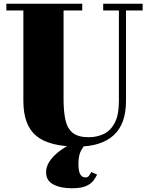

<svg xmlns="http://www.w3.org/2000/svg" viewBox="-20 -770 798 1027"><path d="M499.5 164Q492.5 178 480.5 195Q468.5 212 441.8 224.5Q415 237 364.5 237Q304 237 265.2 216.5Q226.5 196 226.5 151Q226.5 121 245.2 93Q264 65 294.5 41.2Q325 17.5 360.8 0Q396.5 -17.5 430.5 -27L439.5 -1Q432 4 415.8 31.2Q399.5 58.5 399.5 106Q399.5 146.5 409.5 162.8Q419.5 179 437.5 179Q449.5 179 455.8 170.5Q462 162 468.5 150ZM14 -750H420V-714H320V-240Q320 -174 330 -128.5Q340 -83 369 -59.5Q398 -36 455 -36Q497 -36 533.8 -52.8Q570.5 -69.5 593.2 -111.8Q616 -154 616 -230V-714H532V-750H743V-714H654V-230Q654 -106.5 587.5 -46.2Q521 14 395 14Q243 14 174 -43.2Q105 -100.5 105 -230V-714H14Z"/></svg>

Font: Bodoni* 06pt Fatface
Style: Regular
Weight: 900
Version: Version 2.3